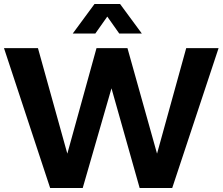

<svg xmlns="http://www.w3.org/2000/svg" viewBox="-20 -941 1114 961"><path d="M0 -700H170L317 -172L463 -700H618L766 -172L912 -700H1074L842 0H679L538 -499L394 0H231ZM344 -773 453 -921H581L690 -773H577L517 -858L457 -773Z"/></svg>

Font: Trueno
Style: SBd
Weight: 600
Designer: Julieta Ulanovsky
Foundry: Julieta Ulanovsky
Version: Version 3.001b